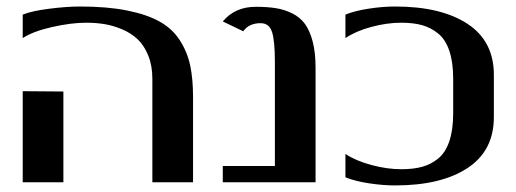

<svg xmlns="http://www.w3.org/2000/svg" viewBox="-20 -560 1587 590"><path d="M174.8 -278.8V0H49.8V-279.8ZM49.8 -515.1Q77.6 -526.4 131.6 -533.2Q185.5 -540 226.1 -540Q309.6 -540 370.4 -527.8Q431.2 -515.6 470.2 -493.9Q509.3 -472.2 532.2 -436.8Q555.2 -401.4 564.2 -359.9Q573.2 -318.4 573.2 -262.2V0H448.2V-317.9Q448.2 -358.4 435.5 -389.4Q422.9 -420.4 403.1 -439.2Q383.3 -458 355.7 -469.7Q328.1 -481.4 301.5 -485.8Q274.9 -490.2 245.1 -490.2Q198.2 -490.2 139.4 -476.8Q80.6 -463.4 49.8 -442.9Z M949.7 0H664.6V-49.8H824.7V-369.1Q824.7 -434.6 815.9 -461.7Q807.1 -488.8 780.8 -488.8Q745.1 -488.8 727.5 -463.9L664.6 -494.1Q702.1 -539.1 765.6 -539.1Q801.3 -539.1 827.6 -534.9Q854 -530.8 878.2 -518.8Q902.3 -506.8 917.2 -486.3Q932.1 -465.8 940.9 -432.1Q949.7 -398.4 949.7 -352.1Z M1497.6 -330.1V-200.2Q1497.6 -96.7 1416.5 -43.5Q1335.4 9.8 1194.3 9.8Q1156.2 9.8 1113.3 3.2Q1070.3 -3.4 1041.5 -15.1V-86.9Q1073.2 -65.9 1121.1 -53Q1168.9 -40 1213.4 -40Q1250 -40 1277.1 -47.4Q1304.2 -54.7 1326.7 -73Q1349.1 -91.3 1360.8 -126.2Q1372.6 -161.1 1372.6 -211.9V-317.9Q1372.6 -368.7 1360.8 -403.6Q1349.1 -438.5 1326.7 -456.8Q1304.2 -475.1 1277.1 -482.7Q1250 -490.2 1213.4 -490.2Q1168.9 -490.2 1121.1 -477.3Q1073.2 -464.4 1041.5 -442.9V-515.1Q1070.3 -526.9 1113.3 -533.4Q1156.2 -540 1194.3 -540Q1335.4 -540 1416.5 -486.8Q1497.6 -433.6 1497.6 -330.1Z"/></svg>

Font: Pfennig
Style: Bold
Weight: 700
Version: Version 20120410 ; ttfautohint (v0.8)